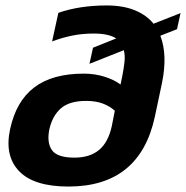

<svg xmlns="http://www.w3.org/2000/svg" viewBox="-20 -674 682 704"><path d="M231 10Q104 10 50 -46.5Q-4 -103 17 -200Q39 -303 105.5 -353.5Q172 -404 287 -404Q328 -404 364 -392.5Q400 -381 422 -364L428 -393Q434 -423 436.5 -447Q439 -471 434 -490L308 -440L321 -499L406 -533Q379 -551 323 -551Q282 -551 245 -543.5Q208 -536 171 -522L194 -627Q272 -654 371 -654Q431 -654 474 -636.5Q517 -619 543 -587L642 -626L629 -567L568 -543Q595 -472 574 -370L548 -247Q493 10 231 10ZM253 -96Q309 -96 343 -124Q377 -152 390 -212L401 -268Q382 -285 356.5 -294.5Q331 -304 296 -304Q234 -304 203 -276.5Q172 -249 161 -200Q151 -151 170.5 -123.5Q190 -96 253 -96Z"/></svg>

Font: Kanit SemiBold
Style: Italic
Weight: 600
Italic angle: -12°
Designer: Katatrad Team
Foundry: CadsonDemak
Version: Version 2.000; ttfautohint (v1.8.3)